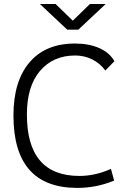

<svg xmlns="http://www.w3.org/2000/svg" viewBox="-20 -918 626 948"><path d="M361.8 9.8Q46.4 9.8 46.4 -347.7Q46.4 -517.1 125.7 -610.1Q205.1 -703.1 350.1 -703.1Q419.4 -703.1 470.5 -680.4Q521.5 -657.7 544.9 -615.7L500 -569.8Q474.6 -605 435.5 -624.5Q396.5 -644 351.1 -644Q242.7 -644 177.7 -568.1Q112.8 -492.2 112.8 -352.5Q112.8 -49.3 372.1 -49.3Q449.7 -49.3 527.8 -84L543.5 -26.4Q456.5 9.8 361.8 9.8ZM312 -771.5 176.8 -898.4H254.4L339.4 -815.9L424.3 -898.4H502L366.7 -771.5Z"/></svg>

Font: CaskaydiaMono NF Light
Style: Regular
Weight: 300
Designer: Aaron Bell
Foundry: Saja Typeworks
Version: Version 2111.001; ttfautohint (v1.8.4);Nerd Fonts 3.1.1